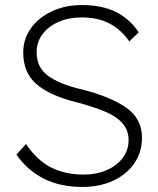

<svg xmlns="http://www.w3.org/2000/svg" viewBox="-20 -730 627 760"><path d="M306 10Q218 10 153 -23Q88 -56 45 -118L83 -160Q125 -97 180.5 -68Q236 -39 312 -39Q361 -39 401 -56Q441 -73 465 -104Q489 -135 489 -175Q489 -216 463 -244Q437 -272 389.5 -291Q342 -310 276 -327Q177 -352 124.5 -397Q72 -442 72 -522Q72 -576 102.5 -618.5Q133 -661 186 -685.5Q239 -710 304 -710Q385 -710 440 -682Q495 -654 529 -602L492 -566Q460 -612 414.5 -636.5Q369 -661 303 -661Q252 -661 212 -643.5Q172 -626 148.5 -595Q125 -564 125 -523Q125 -464 169 -431Q213 -398 296 -378Q411 -350 476.5 -306Q542 -262 542 -185Q542 -128 512 -84Q482 -40 428.5 -15Q375 10 306 10Z"/></svg>

Font: Readex Pro ExtraLight
Style: Regular
Weight: 200
Designer: Bonnie Shaver-Troup, Thomas Jockin
Foundry: Lexend
Version: Version 1.203; ttfautohint (v1.8.3)